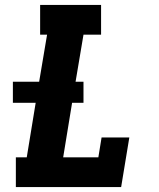

<svg xmlns="http://www.w3.org/2000/svg" viewBox="-20 -755 640 775"><path d="M44 0V-120H88L124 -340H32V-425H138L170 -615H142V-735H388V-615H317L285 -425H317V-340H271L235 -120H377L390 -200H502L469 0Z"/></svg>

Font: Iosevka Curly Slab HvEx
Style: Italic
Weight: 900
Width: 7
Italic angle: -9°
Monospace: yes
Designer: Belleve Invis
Foundry: Belleve Invis
Version: Version 11.1.0; ttfautohint (v1.8.3)